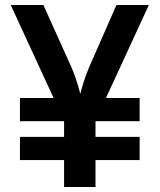

<svg xmlns="http://www.w3.org/2000/svg" viewBox="-20 -750 640 770"><path d="M447 -730 336 -477C319 -437 307 -394 302 -373C297 -394 285 -437 268 -477L154 -730H23L195 -357H60V-264H237V-201H60V-108H237V0H363V-108H540V-201H363V-264H540V-357H405L577 -730Z"/></svg>

Font: Tekne LDO
Style: Bold
Weight: 700
Monospace: yes
Designer: Alessio Laiso, Mario Rullo, Paolo Rosset
Foundry: Alessio Laiso
Version: Version 1.000;hotconv 1.0.109;makeotfexe 2.5.65596